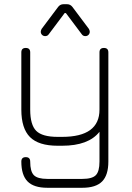

<svg xmlns="http://www.w3.org/2000/svg" viewBox="-20 -689 623 909"><path d="M194 -518Q185 -518 179 -524Q173 -530 173 -539Q173 -544 177 -552L255 -656Q265 -669 280 -669H298Q313 -669 323 -656L401 -552Q405 -544 405 -539Q405 -530 399 -524Q393 -518 384 -518Q373 -518 367 -527L292 -627H286L211 -527Q205 -518 194 -518ZM204 200Q140 200 110.5 170Q81 140 81 76Q81 55 102 55Q123 55 123 76Q123 123 140.5 140.5Q158 158 204 158H370Q416 158 433.5 140.5Q451 123 451 76V-65Q399 1 274 1H253Q163 1 122 -40Q81 -81 81 -170V-441Q81 -462 102 -462Q123 -462 123 -441V-170Q123 -98 151.5 -69.5Q180 -41 253 -41H274Q451 -41 451 -170V-441Q451 -462 472 -462Q493 -462 493 -441V76Q493 140 463.5 170Q434 200 370 200Z"/></svg>

Font: Jura Light
Style: Regular
Weight: 300
Designer: Daniel Johnson, Alexei Vanyashin
Foundry: Daniel Johnson
Version: Version 5.103